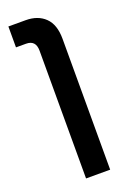

<svg xmlns="http://www.w3.org/2000/svg" viewBox="-159 -654 643 950"><g transform="rotate(-20 162.5 -179.0)"><path d="M121 240H248V-449Q248 -524 210 -561Q172 -598 108 -598H17V-488H70Q121 -488 121 -433Z"/></g></svg>

Font: Noto Sans Hebrew Semi
Style: Regular
Weight: 600
Designer: Monotype Design Team
Foundry: Monotype Imaging Inc.
Version: Version 1.902